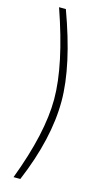

<svg xmlns="http://www.w3.org/2000/svg" viewBox="-134 -790 502 955"><g transform="rotate(15 117.5 -312.5)"><path d="M79 125H44Q139 -126 139 -301Q139 -477 44 -750H79Q177 -483 177 -301Q177 -108 79 125Z"/></g></svg>

Font: Storia Sans Thin
Style: Regular
Weight: 100
Designer: Accademia di Belle Arti di Urbino and others
Foundry: Accademia di Belle Arti di Urbino and others.
Version: Version 60.001;May 25, 2020;FontCreator 12.0.0.2522 64-bit